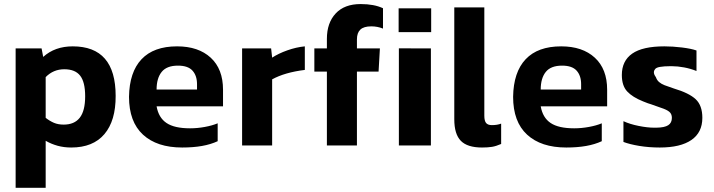

<svg xmlns="http://www.w3.org/2000/svg" viewBox="-20 -710 3485 937"><path d="M202.9 206.6V-22.9Q229.9 -7.3 261 1.3Q292.1 9.9 327.6 9.9Q434 9.9 489.5 -55.4Q545 -120.8 544.4 -242Q544.4 -483.8 335 -483.8Q247.6 -483.8 190.8 -432.2L182.9 -473.9H56.3V206.6ZM202.9 -134.9V-333.7Q240.4 -372 293.8 -372Q346.7 -372 371.1 -340.8Q395.6 -309.7 395.6 -240.1Q395.6 -169.1 369.3 -135.5Q343.1 -101.9 290.8 -101.9Q263.8 -101.9 243.3 -110.6Q222.8 -119.3 202.9 -134.9Z M1042.3 -20.9V-108.2Q1015.6 -97.1 979.4 -90.5Q943.2 -83.8 907.5 -83.8Q831.2 -83.8 792.6 -109.8Q753.9 -135.7 744.2 -191.1H1068.4V-272.2Q1068.4 -373.1 1008.3 -428.5Q948.2 -483.8 844.1 -483.8Q730.1 -483.8 670.7 -420.9Q611.4 -358 609.6 -237.5Q609.6 -115.7 677.8 -52.9Q746 9.9 869 9.9Q923.2 9.9 965.9 2.3Q1008.5 -5.3 1042.3 -20.9ZM848.7 -389.7Q897.4 -389.7 919.4 -365.3Q941.5 -340.8 941.5 -299.3V-273.1H744.2Q744.2 -328.2 769 -359Q793.7 -389.8 848.7 -389.7Z M1308.1 0V-322.7Q1369.3 -356.6 1467.6 -368.8V-483.8Q1425.1 -479.6 1382.2 -464.3Q1339.3 -449.1 1308.1 -428.7L1303.1 -473.9H1161.5V0Z M1721.9 0V-360.7H1827.5L1834 -473.9H1721.9V-517.7Q1721.9 -550 1738.7 -565.7Q1755.4 -581.4 1792 -581.4Q1821.9 -581.4 1849.1 -570.5V-669.8Q1805.9 -690.2 1740 -690.2Q1660.8 -690.2 1618.1 -644.2Q1575.3 -598.2 1575.3 -520.5V-473.9H1514.1V-360.7H1575.3V0Z M2084.2 -553.1V-669.2H1925.4V-553.1ZM2082.9 0V-473.9L1926.6 -474V0Z M2425.7 -7.4V-106.7Q2406.8 -99.4 2380.2 -99.4Q2360.9 -99.4 2352.2 -109.8Q2343.6 -120.2 2343.6 -145.4V-674H2197V-128.2Q2197 -55.3 2229 -22.7Q2261 9.9 2332.3 9.9Q2360.5 9.9 2380.7 6.7Q2400.9 3.5 2425.7 -7.4Z M2916.8 -20.9V-108.2Q2890.2 -97.1 2853.9 -90.5Q2817.7 -83.8 2782.1 -83.8Q2705.7 -83.8 2667.1 -109.8Q2628.5 -135.7 2618.8 -191.1H2943V-272.2Q2943 -373.1 2882.8 -428.5Q2822.7 -483.8 2718.7 -483.8Q2604.6 -483.8 2545.3 -420.9Q2485.9 -358 2484.1 -237.5Q2484.1 -115.7 2552.3 -52.9Q2620.5 9.9 2743.6 9.9Q2797.8 9.9 2840.4 2.3Q2883.1 -5.3 2916.8 -20.9ZM2723.3 -389.7Q2771.9 -389.7 2794 -365.3Q2816 -340.8 2816 -299.3V-273.1H2618.8Q2618.8 -328.2 2643.5 -359Q2668.3 -389.8 2723.3 -389.7Z M3407.6 -134.9Q3407.6 -195.3 3375.2 -225.7Q3342.7 -256.1 3268.7 -278.1Q3238.9 -288 3223.1 -294.2Q3207.3 -300.4 3196.8 -309.4Q3186.2 -318.3 3181.2 -332.5Q3164.6 -355.4 3175.4 -370.2Q3180.2 -379.9 3200.3 -383.4Q3220.3 -386.9 3250.9 -387Q3255.1 -387 3258.1 -387Q3287.1 -387 3318.7 -381Q3350.3 -375.1 3379 -363.5V-463.6Q3353 -472.8 3307.8 -478.3Q3262.5 -483.8 3222.4 -483.8Q3116.1 -483.8 3065.4 -448.4Q3014.7 -413 3014.7 -343.9Q3014.7 -291.7 3040.8 -263.7Q3066.9 -235.7 3118.1 -215.3Q3130.8 -210.4 3141.6 -206.1Q3148.1 -204.1 3157.1 -201.2Q3183.4 -191.6 3205.9 -183.9Q3234.2 -174.8 3246.5 -164.3Q3258.9 -153.9 3258.9 -134.9Q3258.9 -110.4 3241 -98.9Q3223.2 -87.4 3183.6 -86.9Q3176.8 -86.9 3171.8 -86.9Q3139.4 -86.9 3096.7 -95.5Q3054 -104 3022.5 -118.6V-17.3Q3052.7 -5.8 3099.9 2.1Q3147.1 9.9 3200 9.9Q3300.9 9.9 3354.3 -26.9Q3407.6 -63.7 3407.6 -134.9Z"/></svg>

Font: Arad-VF Thin Dots1
Style: Regular
Weight: 100
Designer: Mohammad Darvishi
Version: Version 1.000;August 30, 2024;FontCreator 15.0.0.2992 64-bit